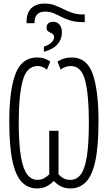

<svg xmlns="http://www.w3.org/2000/svg" viewBox="-20 -1046 603 1076"><path d="M129 -926Q129 -974 155.5 -1000Q182 -1026 231 -1026Q262 -1026 287 -1016.5Q312 -1007 335.5 -995Q359 -983 385 -974Q411 -965 444 -965H455V-922H443Q405 -922 376.5 -930.5Q348 -939 325 -951Q302 -963 280 -972Q258 -981 233 -981Q173 -981 173 -916H129ZM226 -785Q255 -794 269 -808.5Q283 -823 283 -838Q283 -852 272.5 -857.5Q262 -863 251.5 -869Q241 -875 241 -891Q241 -907 251 -915.5Q261 -924 278 -924Q300 -924 313.5 -908Q327 -892 327 -864Q327 -826 302 -797.5Q277 -769 226 -756ZM187 10Q139 10 104 -24Q69 -58 50.5 -140.5Q32 -223 32 -366Q32 -541 67 -632.5Q102 -724 188 -724Q211 -724 228.5 -718Q246 -712 262 -701L243 -656Q218 -676 191 -676Q129 -676 107 -593Q85 -510 85 -364Q85 -238 97.5 -167Q110 -96 133.5 -67Q157 -38 190 -38Q210 -38 226 -46.5Q242 -55 256 -69V-313H308V-69Q320 -56 335.5 -47Q351 -38 374 -38Q409 -38 432 -67.5Q455 -97 466.5 -167.5Q478 -238 478 -363Q478 -512 457.5 -594Q437 -676 376 -676Q346 -676 320 -656L302 -701Q319 -712 338.5 -718Q358 -724 381 -724Q467 -724 499.5 -632Q532 -540 532 -366Q532 -225 514 -142.5Q496 -60 460.5 -25Q425 10 375 10Q344 10 321.5 -1.5Q299 -13 282 -32Q263 -13 240.5 -1.5Q218 10 187 10Z"/></svg>

Font: Noto Sans Mono SemiCondensed Light
Style: Regular
Weight: 300
Width: 4
Designer: Monotype Design Team
Foundry: Monotype Imaging Inc.
Version: Version 2.014; ttfautohint (v1.8.4.7-5d5b)